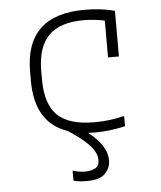

<svg xmlns="http://www.w3.org/2000/svg" viewBox="-53 -576 706 842"><g transform="rotate(-5 300.0 -155.5)"><path d="M295 219Q279 219 264.5 217.5Q250 216 237 212V168Q249 172 263 174.5Q277 177 292 177Q315 177 334.5 168Q354 159 354 131Q354 98 322 64.5Q290 31 231 -7Q89 -55 89 -240V-280Q89 -530 350 -530Q424 -530 483 -514V-313H435V-475Q390 -485 341 -485Q238 -485 188 -434.5Q138 -384 138 -278V-242Q138 -133 188.5 -84Q239 -35 351 -35Q419 -35 483 -51V-6Q453 1 418.5 5.5Q384 10 350 10Q334 10 319 9Q358 39 379 71Q400 103 400 138Q400 169 377 194Q354 219 295 219Z"/></g></svg>

Font: M PLUS Code Latin 60 Light
Style: Regular
Weight: 300
Width: 7
Monospace: yes
Designer: Coji Morishita
Foundry: UNDERFOREST DESIGN
Version: Version 1.005; ttfautohint (v1.8.3)